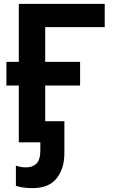

<svg xmlns="http://www.w3.org/2000/svg" viewBox="-20 -734 603 990"><path d="M77 0V-293H13V-415H77V-714H520V-594H213V-415H393V-293H213V-109H312V55Q312 135 272 185.5Q232 236 148 236Q97 236 62 224V120Q76 125 88 127Q100 129 115 129Q147 129 167.5 110Q188 91 188 39V0Z"/></svg>

Font: Noto Sans Mono SemiCondensed
Style: Bold
Weight: 700
Width: 4
Designer: Monotype Design Team
Foundry: Monotype Imaging Inc.
Version: Version 2.014